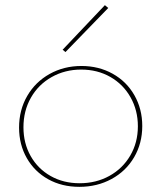

<svg xmlns="http://www.w3.org/2000/svg" viewBox="-20 -720 626 745"><path d="M223 -527 387 -700 400 -689 234 -518ZM54 -225Q54 -293 85.5 -347.5Q117 -402 172.5 -433Q228 -464 296 -464Q363 -464 417 -434Q471 -404 501.5 -350.5Q532 -297 532 -231Q532 -164 500.5 -110Q469 -56 413 -25.5Q357 5 288 5Q220 5 167 -24.5Q114 -54 84 -106.5Q54 -159 54 -225ZM515 -230Q515 -292 486.5 -342.5Q458 -393 408 -421.5Q358 -450 295 -450Q232 -450 180.5 -421Q129 -392 100 -341Q71 -290 71 -226Q71 -164 99 -114.5Q127 -65 176.5 -37Q226 -9 289 -9Q353 -9 404.5 -37.5Q456 -66 485.5 -116.5Q515 -167 515 -230Z"/></svg>

Font: Ysabeau SC Thin
Style: Regular
Weight: 200
Designer: Christian Thalmann (Catharsis Fonts)
Version: Version 0.003